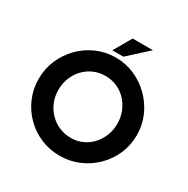

<svg xmlns="http://www.w3.org/2000/svg" viewBox="-199 -1088 1251 1275"><g transform="rotate(30 426.0 -450.5)"><path d="M50 -367Q50 -443 79 -511Q108 -579 159.5 -631.5Q211 -684 279 -714Q347 -744 425 -744Q502 -744 570 -714Q638 -684 690.5 -631.5Q743 -579 772.5 -511Q802 -443 802 -367Q802 -289 772.5 -221Q743 -153 690.5 -101.5Q638 -50 570 -21Q502 8 425 8Q347 8 279 -21Q211 -50 159.5 -101.5Q108 -153 79 -221Q50 -289 50 -367ZM200 -367Q200 -318 217.5 -275.5Q235 -233 266.5 -200.5Q298 -168 339.5 -150Q381 -132 430 -132Q477 -132 517.5 -150Q558 -168 588 -200.5Q618 -233 635 -275.5Q652 -318 652 -367Q652 -417 634.5 -460Q617 -503 586.5 -535.5Q556 -568 515 -586Q474 -604 426 -604Q378 -604 337 -586Q296 -568 265 -535.5Q234 -503 217 -460Q200 -417 200 -367ZM612 -909 464 -774H379L457 -909Z"/></g></svg>

Font: Josefin Sans Thin
Style: Bold
Weight: 700
Version: Version 2.000